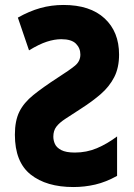

<svg xmlns="http://www.w3.org/2000/svg" viewBox="-20 -744 540 774"><path d="M276 10Q167 10 103.5 -40.5Q40 -91 40 -201Q40 -257 58 -293.5Q76 -330 114.5 -361Q153 -392 213 -431Q260 -461 282 -479Q304 -497 304 -524Q304 -550 286 -568Q268 -586 227 -586Q200 -586 169 -576Q138 -566 97 -541L52 -673Q98 -699 142.5 -711.5Q187 -724 236 -724Q343 -724 401.5 -670Q460 -616 460 -524Q460 -471 440.5 -433Q421 -395 386.5 -365Q352 -335 305 -305Q268 -281 243.5 -265Q219 -249 207 -233Q195 -217 195 -193Q195 -178 201.5 -163.5Q208 -149 227 -139Q246 -129 282 -129Q329 -129 370.5 -146.5Q412 -164 452 -194V-35Q407 -10 364 0Q321 10 276 10Z"/></svg>

Font: Noto Sans Mono ExtraCondensed Black
Style: Regular
Weight: 900
Width: 2
Designer: Monotype Design Team
Foundry: Monotype Imaging Inc.
Version: Version 2.014